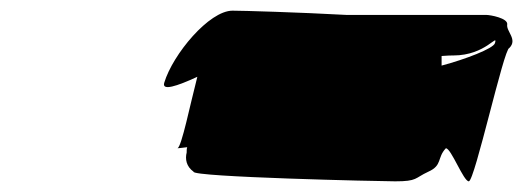

<svg xmlns="http://www.w3.org/2000/svg" viewBox="-20 -774 981 360"><path d="M288 -619C283 -603 311 -612 350 -630C336 -576 321 -501 313 -496C316 -496 321 -497 331 -498C330 -495 330 -492 330 -488C327 -476 329 -462 343 -452C340 -442 693 -434 721 -434C763 -434 757 -440 783 -452C810 -464 799 -478 816 -496C826 -496 849 -434 859 -434C870 -434 925 -684 935 -684C951 -700 929 -715 931 -728C933 -740 899 -746 892 -746H630C539 -751 434 -754 416 -754C372 -754 304 -672 288 -619ZM311 -496C310 -496 312 -496 313 -496ZM808 -669C820 -670 826 -670 830 -670C891 -670 914 -713 908 -693C905 -683 853 -663 808 -651ZM794 -577Z"/></svg>

Font: bitstorm
Style: maxextobl
Weight: 400
Version: Version 0.2